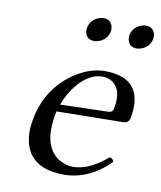

<svg xmlns="http://www.w3.org/2000/svg" viewBox="-74 -683 634 754"><g transform="rotate(10 242.5 -306.5)"><path d="M221.2 -575.2Q227.5 -606 258.3 -618.7Q268.1 -623 278.3 -623Q307.1 -623 314.9 -596.2Q317.4 -585.4 315.4 -575.2Q308.6 -543.9 276.9 -531.7Q267.1 -528.3 258.3 -527.8Q228.5 -527.8 221.2 -554.7Q219.2 -564.9 221.2 -575.2ZM390.1 -575.2Q396.5 -606 427.2 -618.7Q437 -623 447.3 -623Q476.1 -623 483.9 -596.2Q486.3 -585.4 484.4 -575.2Q477.5 -543.9 445.8 -531.7Q436 -528.3 427.2 -527.8Q397.5 -527.8 390.6 -554.7Q388.2 -564.9 390.1 -575.2ZM168.9 -258.8 363.3 -264.2Q377 -266.1 379.9 -276.9Q397.5 -359.9 349.1 -387.7Q333.5 -396 314.9 -396Q262.7 -396 216.3 -341.8Q187.5 -307.1 168.9 -258.8ZM397 -88.9Q411.6 -85.9 413.6 -73.2Q332 9.3 229 9.8Q129.4 8.8 90.8 -50.8Q57.6 -104 76.2 -192.9Q101.6 -311.5 198.7 -377.9Q260.3 -418.9 319.8 -418.9Q455.1 -418.9 456.1 -302.7Q456.1 -278.3 450.2 -251Q445.3 -235.4 428.7 -233.9L159.7 -230Q142.1 -145 161.6 -96.2Q183.6 -41.5 240.2 -29.3Q251 -26.9 260.7 -26.9Q320.8 -26.9 385.7 -79.6Q391.6 -84.5 397 -88.9Z"/></g></svg>

Font: Linux Libertine Display Slanted O
Style: Slanted
Weight: 400
Designer: Philipp H. Poll
Foundry: Philipp H. Poll
Version: Version 5.0.9